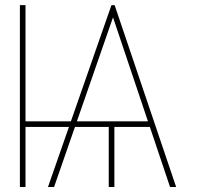

<svg xmlns="http://www.w3.org/2000/svg" viewBox="-20 -748 815 768"><path d="M274.4 -262.7 266.6 -240.2H63.5V-262.7ZM82 -727.5V0H59.6V-727.5ZM436.5 -691.4 196.3 0H171.9L425.8 -727.5H436.5ZM660.2 0 427.7 -691.4V-727.5H438.5L684.6 0ZM585 -262.7V-240.2H274.4L281.2 -262.7ZM437.5 -262.7V0H415V-262.7Z"/></svg>

Font: Inter Tight Thin
Style: Regular
Weight: 250
Designer: Rasmus Andersson
Foundry: rsms
Version: Version 3.004